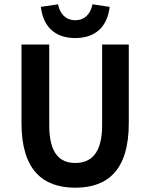

<svg xmlns="http://www.w3.org/2000/svg" viewBox="-20 -861 699 893"><path d="M80 -654V-288C80 -72 178 12 330 12C483 12 579 -72 579 -288V-654H455V-279C455 -147 403 -103 330 -103C258 -103 209 -147 209 -279V-654ZM170 -829C180 -742 231 -684 330 -684C429 -684 480 -742 490 -829L410 -841C402 -798 375 -767 330 -767C285 -767 258 -798 250 -841Z"/></svg>

Font: Source Sans Pro SemBd
Style: Regular
Weight: 700
Designer: Paul D. Hunt
Foundry: Adobe Systems Incorporated
Version: Version 2.020;PS 2.0;hotconv 1.0.86;makeotf.lib2.5.63406